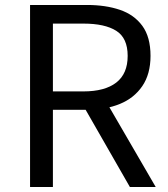

<svg xmlns="http://www.w3.org/2000/svg" viewBox="-20 -753 675 773"><path d="M101 0V-733H330Q405 -733 462.5 -713.5Q520 -694 553 -649Q586 -604 586 -528Q586 -455 553 -406.5Q520 -358 462.5 -334.5Q405 -311 330 -311H193V0ZM193 -385H316Q402 -385 448 -420.5Q494 -456 494 -528Q494 -600 448 -629Q402 -658 316 -658H193ZM503 0 311 -335 384 -384 607 0Z"/></svg>

Font: Noto Sans TC
Style: Regular
Weight: 400
Designer: Ryoko NISHIZUKA  (kana, bopomofo & ideographs); Paul D. Hunt (Latin, Greek & Cyrillic); Sandoll Communications , Soo-you
Foundry: Adobe
Version: Version 2.004-H2;hotconv 1.0.118;makeotfexe 2.5.65603